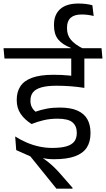

<svg xmlns="http://www.w3.org/2000/svg" viewBox="-38 -912 614 1113"><path d="M321.5 -572.5H546.5L541.5 -632.5H316ZM450.5 -593.5H375.5V-478.5L450.5 -478ZM556 -572.5 550.5 -632.5H-17.5L-12 -572.5ZM375 -590.5V-425L451 -405.5V-590.5ZM382.5 181.5V176.5L312.5 96.5Q295.5 77 279.2 61Q263 45 245.8 31Q228.5 17 207.5 2.5V-13.5L56 -42L138 -5.5L289 181.5ZM50 -121 56 -42 137 -17Q166 -7 200 2Q234 11 275 11Q350 11 396.5 -6Q443 -23 464.8 -56.2Q486.5 -89.5 486.5 -138V-144Q486.5 -188 468.5 -220.5Q450.5 -253 411.2 -270.8Q372 -288.5 307.5 -288.5Q266.5 -288.5 232.5 -282Q198.5 -275.5 168 -264.5Q153.5 -276.5 146 -292Q138.5 -307.5 138.5 -327.5V-330Q138.5 -358 153.2 -376.8Q168 -395.5 201.2 -405.2Q234.5 -415 289.5 -415Q330.5 -415 370.8 -412Q411 -409 451 -402.5V-461.5Q406 -470 363.2 -474.2Q320.5 -478.5 272 -478.5Q194 -478.5 147.2 -461Q100.5 -443.5 79.8 -411.2Q59 -379 59 -334V-330.5Q59 -286 81.5 -252.5Q104 -219 145 -193Q181 -207.5 217.5 -215.8Q254 -224 295.5 -224Q358 -224 382.5 -202.5Q407 -181 407 -144V-139.5Q407 -111 392.8 -92Q378.5 -73 347.2 -63.8Q316 -54.5 265 -54.5Q225 -54.5 188 -62.8Q151 -71 116.5 -85.8Q82 -100.5 50 -121ZM443 -624V-630.5Q394.5 -655 372.5 -682Q350.5 -709 350.5 -746.5V-753Q350.5 -790 371.8 -809Q393 -828 434.5 -828Q452.5 -828 469 -826Q485.5 -824 505 -819.5L497.5 -881.5Q480 -886.5 459.8 -889Q439.5 -891.5 417 -891.5Q346.5 -891.5 310.8 -859.2Q275 -827 275 -769V-763Q275 -713.5 299.2 -683.5Q323.5 -653.5 372 -635V-624Z"/></svg>

Font: Anek Devanagari Medium
Style: Regular
Weight: 400
Version: Version 1.003